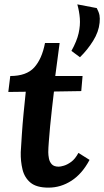

<svg xmlns="http://www.w3.org/2000/svg" viewBox="-20 -848 477 879"><path d="M253 -651 233 -500H358L352 -431L227 -429Q223 -393 218 -351.5Q213 -310 209.5 -270.5Q206 -231 203.5 -199.5Q201 -168 201 -151Q201 -138 204 -122.5Q207 -107 217 -96Q227 -85 249 -85Q257 -85 272.5 -89.5Q288 -94 306 -107Q324 -120 339 -148L390 -116Q356 -52 307 -20.5Q258 11 202 11Q147 11 119.5 -12Q92 -35 83 -72.5Q74 -110 75 -151Q77 -185 80 -231.5Q83 -278 88 -329.5Q93 -381 98 -428L18 -427L27 -500Q101 -500 136.5 -539Q172 -578 186 -651ZM346 -586 307 -615Q332 -660 340 -696Q348 -732 345.5 -764Q343 -796 334 -828L423 -811Q433 -792 435.5 -778Q438 -764 436 -744Q432 -702 406 -660.5Q380 -619 346 -586Z"/></svg>

Font: Lora Italic
Style: Italic
Weight: 400
Italic angle: -3°
Designer: Olga Karpushina, Alexei Vanyashin (Cyrillic)
Foundry: Cyreal
Version: Version 2.210; ttfautohint (v1.8.1.43-b0c9)